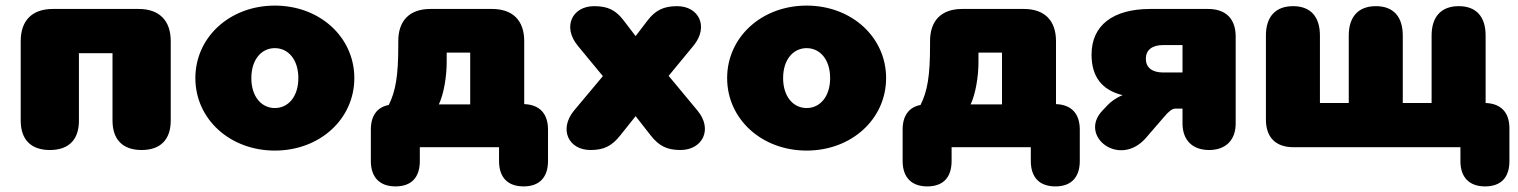

<svg xmlns="http://www.w3.org/2000/svg" viewBox="-20 -526 5422 686"><path d="M158 10C226 10 262 -27 262 -95V-336H382V-95C382 -27 419 10 486 10C553 10 590 -27 590 -95V-379C590 -453 549 -494 475 -494H169C95 -494 54 -453 54 -379V-95C54 -27 91 10 158 10Z M962 12C1123 12 1246 -101 1246 -247C1246 -393 1123 -506 962 -506C801 -506 678 -393 678 -247C678 -101 801 12 962 12ZM962 -140C914 -140 878 -181 878 -247C878 -313 914 -354 962 -354C1010 -354 1046 -313 1046 -247C1046 -181 1010 -140 962 -140Z M1393 140C1450 140 1480 108 1480 49V0H1763V49C1763 108 1794 140 1851 140C1907 140 1938 108 1938 49V-63C1938 -120 1908 -152 1853 -154V-379C1853 -453 1812 -494 1738 -494H1518C1444 -494 1403 -453 1403 -379V-364C1403 -256 1394 -201 1369 -151C1327 -143 1305 -112 1305 -63V49C1305 108 1337 140 1393 140ZM1548 -153C1566 -191 1576 -253 1576 -305V-338H1660V-153Z M2090 10C2140 10 2167 -6 2196 -42L2251 -111L2305 -42C2334 -5 2363 10 2411 10C2490 10 2528 -64 2472 -131L2369 -255L2458 -363C2513 -430 2478 -504 2399 -504C2351 -504 2321 -489 2293 -452L2251 -397L2209 -452C2181 -489 2153 -504 2103 -504C2024 -504 1989 -430 2044 -363L2134 -254L2031 -131C1976 -64 2011 10 2090 10Z M2862 12C3023 12 3146 -101 3146 -247C3146 -393 3023 -506 2862 -506C2701 -506 2578 -393 2578 -247C2578 -101 2701 12 2862 12ZM2862 -140C2814 -140 2778 -181 2778 -247C2778 -313 2814 -354 2862 -354C2910 -354 2946 -313 2946 -247C2946 -181 2910 -140 2862 -140Z M3293 140C3350 140 3380 108 3380 49V0H3663V49C3663 108 3694 140 3751 140C3807 140 3838 108 3838 49V-63C3838 -120 3808 -152 3753 -154V-379C3753 -453 3712 -494 3638 -494H3418C3344 -494 3303 -453 3303 -379V-364C3303 -256 3294 -201 3269 -151C3227 -143 3205 -112 3205 -63V49C3205 108 3237 140 3293 140ZM3448 -153C3466 -191 3476 -253 3476 -305V-338H3560V-153Z M4300 10C4358 10 4395 -24 4395 -85V-395C4395 -459 4360 -494 4296 -494H4090C3956 -494 3880 -435 3880 -331C3880 -252 3917 -204 3991 -186C3968 -177 3948 -162 3937 -150L3919 -131C3832 -40 3980 76 4075 -34L4138 -107C4155 -127 4167 -138 4180 -138H4205V-85C4205 -24 4242 10 4300 10ZM4136 -267C4096 -267 4074 -285 4074 -316C4074 -347 4096 -365 4136 -365H4205V-267Z M5286 140C5343 140 5373 108 5373 50V-68C5373 -124 5343 -156 5288 -158V-399C5288 -467 5254 -504 5192 -504C5130 -504 5095 -467 5095 -399V-158H4992V-399C4992 -467 4958 -504 4896 -504C4834 -504 4799 -467 4799 -399V-158H4696V-399C4696 -467 4662 -504 4600 -504C4538 -504 4503 -467 4503 -399V-99C4503 -35 4538 0 4602 0H5198V50C5198 108 5230 140 5286 140Z"/></svg>

Font: SN Pro Black
Style: Regular
Weight: 900
Designer: Tobias Whetton
Foundry: Supernotes
Version: Version 1.001;Glyphs 3.2 (3249)